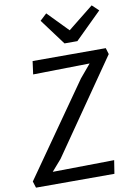

<svg xmlns="http://www.w3.org/2000/svg" viewBox="-107 -1079 794 1145"><g transform="rotate(-10 290.5 -506.5)"><path d="M490.4 0H15.6L3.2 -39.3L392.5 -594.6L459.1 -673.8L116.1 -667.9L126.7 -747H569.8L581.1 -709.1L189.5 -143.4L130.3 -75.5L503.1 -80.6ZM410.2 -817.6H332.4L215.3 -975.1L255.9 -1012.9L376.4 -889.3L531.1 -1012.9L570.6 -975.6Z"/></g></svg>

Font: Merriweather Sans Variable Regular
Style: Italic
Weight: 300
Italic angle: -8°
Designer: Eben Sorkin
Foundry: Eben Sorkin
Version: Version 2.001